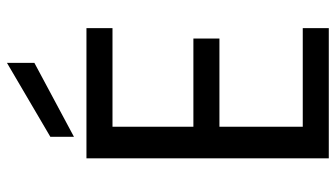

<svg xmlns="http://www.w3.org/2000/svg" viewBox="-227 -740 967 553"><g transform="rotate(-90 256.5 -463.5)"><path d="M168 -623V-390H422V-315H168V-75H452V0H77V-698H452V-623ZM352 -848 139 -734V-802L352 -927Z"/></g></svg>

Font: Poppins A&M
Style: Regular-A&M
Weight: 400
Designer: Ninad Kale (Devanagari), Jonny Pinhorn (Latin)
Foundry: Indian Type Foundry
Version: 4.004